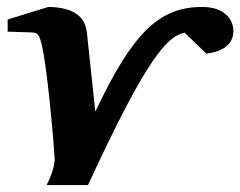

<svg xmlns="http://www.w3.org/2000/svg" viewBox="-20 -520 691 552"><path d="M561 -500C437 -500 361 -425 254 -199L230 -425C225 -475 188 -499 119 -500L2 -464V-429C33 -428 67 -427 67 -427C84 -426 89 -425 95 -409C115 -357 137 -76 137 -68C138 -47 131 -22 114 12H233C407 -365 463 -416 511 -426L573 -366C604 -369 651 -383 651 -431C651 -460 630 -500 561 -500Z"/></svg>

Font: Veleka
Style: Bold Italic
Weight: 700
Italic angle: -12°
Designer: Stefan Peev, Context Ltd, 2016; SIL International, 1997-2014.
Foundry: Stefan Peev, Context Ltd, 2016
Version: Version 5.000